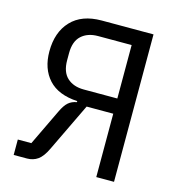

<svg xmlns="http://www.w3.org/2000/svg" viewBox="-105 -788 809 878"><g transform="rotate(15 300.0 -349.0)"><path d="M39 -73H103L185 -244Q200 -276 216 -290Q232 -304 256 -308V-313Q165 -318 119.5 -368Q74 -418 74 -500Q74 -591 124.5 -644.5Q175 -698 269 -698H514V0H430V-300H304L194 -71Q175 -31 153 -15.5Q131 0 102 0H39ZM430 -625H271Q222 -625 192.5 -598Q163 -571 163 -515V-482Q163 -426 192.5 -399Q222 -372 271 -372H430Z"/></g></svg>

Font: Lilex Nerd Font
Style: Regular
Weight: 400
Designer: Mike Abbink, Paul van der Laan, Pieter van Rosmalen, Mikhael Khrustik
Foundry: Mikhael Khrustik
Version: Version 2.400; ttfautohint (v1.8.4.7-5d5b);Nerd Fonts 3.3.0